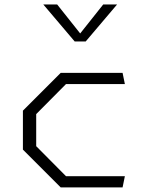

<svg xmlns="http://www.w3.org/2000/svg" viewBox="-20 -818 660 838"><path d="M80 -165V-335L245 -500H515L525 -451H268L138 -320V-180L268 -49H525L515 0H245ZM306 -637H354L491 -798.5H430.5L330 -672L229.5 -798.5H169Z"/></svg>

Font: Monaspace Krypton Var
Style: Regular
Weight: 400
Designer: Riley Cran and the Lettermatic Team
Version: Version 1.101 (Monaspace Krypton Var)